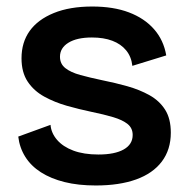

<svg xmlns="http://www.w3.org/2000/svg" viewBox="-20 -556 579 589"><path d="M274 13Q220 13 178 2.5Q136 -8 105.5 -27.5Q75 -47 57.5 -75Q40 -103 36 -137L135 -173Q137 -148 155 -127Q173 -106 205 -94Q237 -82 282 -82Q332 -82 359.5 -97.5Q387 -113 387 -142Q387 -163 371.5 -175.5Q356 -188 327.5 -196.5Q299 -205 260 -213Q222 -221 185 -231.5Q148 -242 116 -259.5Q84 -277 65 -305.5Q46 -334 46 -377Q46 -426 71 -461Q96 -496 145 -516Q194 -536 263 -536Q328 -536 375.5 -518Q423 -500 452.5 -466.5Q482 -433 490 -386L386 -354Q383 -382 367 -401.5Q351 -421 324.5 -431Q298 -441 262 -441Q216 -441 190 -425Q164 -409 164 -382Q164 -360 180.5 -347Q197 -334 226 -326Q255 -318 293 -310Q333 -302 370.5 -291.5Q408 -281 438.5 -264Q469 -247 486.5 -219.5Q504 -192 504 -149Q504 -97 476.5 -60.5Q449 -24 397.5 -5.5Q346 13 274 13Z"/></svg>

Font: Bricolage Grotesque 16pt SemiBold
Style: Regular
Weight: 600
Version: Version 1.001;gftools[0.9.33.dev8+g029e19f]